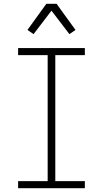

<svg xmlns="http://www.w3.org/2000/svg" viewBox="-20 -987 540 1007"><path d="M75 0V-37H230V-698H75V-735H425V-698H270V-37H425V0ZM156 -808 124 -830 223 -967H277L310 -921L376 -830L344 -808L250 -931Z"/></svg>

Font: Iosevka SS18 Extralight
Style: Regular
Weight: 200
Monospace: yes
Designer: Belleve Invis
Foundry: Belleve Invis
Version: Version 25.1.1; ttfautohint (v1.8.4)